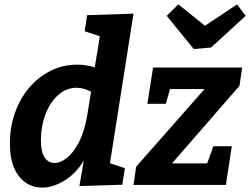

<svg xmlns="http://www.w3.org/2000/svg" viewBox="-20 -841 1137 873"><path d="M172 12Q132 12 99 -9Q66 -30 45.5 -74.5Q25 -119 25 -189Q25 -263 48 -328Q71 -393 112.5 -442Q154 -491 210 -519Q266 -547 331 -547Q372 -547 411 -535L434 -676L365 -699L376 -772L587 -779L480 -99L548 -76L536 -1L341 5L361 -110Q323 -50 271.5 -19Q220 12 172 12ZM228 -100Q256 -100 286 -124.5Q316 -149 340 -196.5Q364 -244 376 -313L394 -424Q360 -442 328 -442Q281 -442 244 -408.5Q207 -375 186.5 -320.5Q166 -266 166 -205Q166 -150 183 -125Q200 -100 228 -100ZM1034 -176 1007 0H587L599 -83L910 -436H753L734 -369H650L676 -534H1081L1069 -451L762 -98H922L950 -176ZM1058 -821 1097 -769 940 -625 861 -618 738 -769 791 -821 912 -724Z"/></svg>

Font: Bitter
Style: Bold Italic
Weight: 700
Italic angle: -9°
Designer: Sol Matas, and Bitter project Authors
Foundry: Sol Matas
Version: Version 2.001